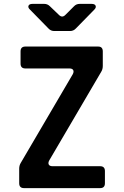

<svg xmlns="http://www.w3.org/2000/svg" viewBox="-20 -970 640 990"><path d="M104 0Q79 0 79 -25V-100Q79 -117 87 -130L355 -587Q362 -600 357.5 -608.5Q353 -617 338 -617H111Q86 -617 86 -642V-705Q86 -730 111 -730H486Q510 -730 510 -705V-630Q510 -613 502 -600L234 -143Q227 -130 231.5 -121.5Q236 -113 251 -113H496Q521 -113 521 -88V-25Q521 0 496 0ZM260 -810Q242 -810 230 -823L135 -920Q123 -931 127 -940.5Q131 -950 148 -950H208Q225 -950 237 -938L284 -893Q301 -876 318 -894L361 -937Q373 -950 391 -950H452Q469 -950 473 -940.5Q477 -931 466 -920L371 -823Q359 -810 341 -810Z"/></svg>

Font: Pitagon Sans Mono
Style: Bold
Weight: 700
Monospace: yes
Designer: Travis Tran
Foundry: Pitagon
Version: Version 1.001; ttfautohint (v1.8.4.7-5d5b);gftools[0.9.26]